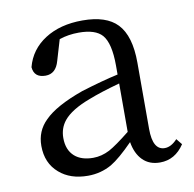

<svg xmlns="http://www.w3.org/2000/svg" viewBox="-66 -595 684 676"><g transform="rotate(-10 276.0 -257.0)"><path d="M196 14Q133 14 94 -20Q52 -56 52 -118Q52 -171 89 -207Q129 -248 227 -283Q305 -307 360 -319V-351Q360 -431 334 -461Q310 -488 251 -488Q213 -488 181 -477L159 -403Q147 -359 110 -359Q69 -359 66 -397Q82 -458 136.5 -493Q191 -528 271 -528Q356 -528 395 -487Q436 -444 436 -348V-111Q436 -35 479 -35Q502 -35 524 -59L541 -38Q508 12 454 12Q416 12 392.5 -11.5Q369 -35 362 -77Q313 -27 281 -8Q242 14 196 14ZM225 -45Q255 -45 284 -60Q310 -74 360 -114V-287Q291 -268 248 -251Q181 -226 154 -193Q133 -167 133 -132Q133 -89 159 -66Q183 -45 225 -45Z"/></g></svg>

Font: GenRyuMin TW R
Style: Regular
Weight: 400
Version: Version 1.501;PS 1;hotconv 16.6.51;makeotf.lib2.5.65220